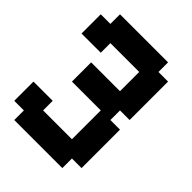

<svg xmlns="http://www.w3.org/2000/svg" viewBox="-255 -1047 1177 1177"><g transform="rotate(45 333.5 -458.5)"><path d="M0 -83.3V-250H166.7V-166.7H416.7V-416.7H166.7V-583.3H416.7V-750H166.7V-666.7H0V-833.3H83.3V-916.7H500V-833.3H583.3V-500H500V-416.7H583.3V-83.3H500V0H83.3V-83.3Z"/></g></svg>

Font: Galmuri11 Bold
Style: Regular
Weight: 700
Designer: Lee Minseo (quiple)
Version: Version 2.397;hotconv 1.1.1;makeotfexe 2.6.0 DEVELOPMENT